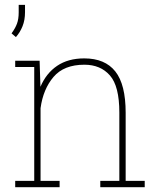

<svg xmlns="http://www.w3.org/2000/svg" viewBox="-20 -782 685 802"><path d="M43.5 0V-26.4H123V-502H43.5V-528.3H145.5L148.9 -419.4Q172.9 -476.1 218.8 -507.1Q264.6 -538.1 332 -538.1Q418.5 -538.1 461.7 -483.6Q504.9 -429.2 504.9 -311V-26.4H584.5V0H398.9V-26.4H478.5V-312Q478.5 -421.9 439.2 -466.8Q399.9 -511.7 332.5 -511.7Q247.1 -511.7 203.6 -460.7Q160.2 -409.7 149.4 -330.1V-26.4H229V0ZM46.4 -627 28.3 -642.6Q43.9 -664.1 51 -683.3Q58.1 -702.6 58.1 -730V-761.7H84.5V-731Q84.5 -698.2 74.2 -672.6Q64 -647 46.4 -627Z"/></svg>

Font: Roboto Slab Thin
Style: Regular
Weight: 100
Designer: Google
Version: Version 2.000; ttfautohint (v1.8.1.43-b0c9)